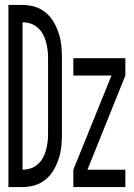

<svg xmlns="http://www.w3.org/2000/svg" viewBox="-20 -755 540 775"><path d="M14 0V-735H71Q96 -735 120 -728Q144 -721 164 -704.5Q184 -688 196.5 -666.5Q209 -645 217 -620.5Q225 -596 227.5 -571Q230 -546 230 -521V-215Q230 -189 227.5 -164Q225 -139 217 -114.5Q209 -90 196.5 -68.5Q184 -47 164 -30.5Q144 -14 120 -7Q96 0 71 0ZM71 -70Q87 -70 103 -75Q119 -80 132 -91.5Q145 -103 153 -117.5Q161 -132 165.5 -148.5Q170 -165 172 -181.5Q174 -198 174 -215V-521Q174 -537 172 -553.5Q170 -570 165.5 -586.5Q161 -603 153 -617.5Q145 -632 132 -643.5Q119 -655 103 -660Q87 -665 71 -665ZM276 0V-70L430 -450H276V-520H486V-450L333 -70H486V0Z"/></svg>

Font: Iosevka Fixed
Style: Regular
Weight: 400
Monospace: yes
Designer: Belleve Invis
Foundry: Belleve Invis
Version: Version 33.2.4